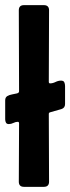

<svg xmlns="http://www.w3.org/2000/svg" viewBox="-26 -724 272 744"><path d="M168 -400.9Q178.2 -400.9 189 -406.2Q199.7 -411.6 210.4 -411.6Q220.2 -411.6 223.1 -405.3Q226.1 -398.9 226.1 -390.6V-320.8Q226.1 -305.7 211.9 -301.3L167.5 -288.6Q163.1 -287.1 163.1 -282.7Q163.1 -217.3 163.6 -151.4Q164.1 -85.4 164.1 -20Q164.1 0 144 0H66.9Q46.9 0 46.9 -20Q46.9 -76.7 47.4 -133.1Q47.9 -189.5 47.9 -245.6Q47.9 -252 43 -252Q34.7 -252 25.9 -247.6Q17.1 -243.2 8.3 -243.2Q0 -243.2 -2.9 -248.8Q-5.9 -254.4 -5.9 -261.7V-335Q-5.9 -346.7 2.2 -351.6Q10.3 -356.4 21 -358.2Q31.7 -359.9 39.8 -362.1Q47.9 -364.3 47.9 -370.1Q47.9 -448.7 47.4 -527.3Q46.9 -606 46.9 -684.1Q46.9 -704.1 66.9 -704.1H144Q164.1 -704.1 164.1 -684.1Q164.1 -614.7 163.6 -545.7Q163.1 -476.6 163.1 -407.2Q163.1 -400.9 168 -400.9Z"/></svg>

Font: Belanosima
Style: Regular
Weight: 400
Designer: The DocRepair Project, Santiago Orozco
Foundry: Google
Version: Version 2.000